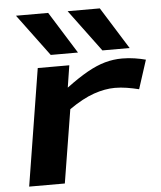

<svg xmlns="http://www.w3.org/2000/svg" viewBox="-55 -838 741 885"><g transform="rotate(-5 315.5 -395.0)"><path d="M277 -541 261 -439Q316 -480 359.5 -504.5Q403 -529 442 -540Q481 -551 522 -551Q552 -551 580.5 -546.5Q609 -542 631 -536L588 -403Q560 -410 532 -414.5Q504 -419 477 -419Q431 -419 379 -401Q327 -383 264 -339L209 0H44L131 -541ZM196 -596 52 -790H201L322 -596ZM435 -596 291 -790H440L561 -596Z"/></g></svg>

Font: Georama Extra Expanded SemiBold
Style: Italic
Weight: 600
Width: 8
Italic angle: -9°
Designer: Jean-Baptiste Levee
Foundry: Production Type
Version: Version 1.000